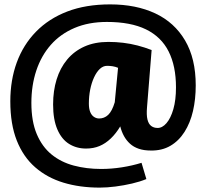

<svg xmlns="http://www.w3.org/2000/svg" viewBox="-20 -730 939 875"><path d="M434 125Q344 125 269.5 102.5Q195 80 140.5 32.5Q86 -15 56.5 -89.5Q27 -164 27 -268Q27 -365 56.5 -445.5Q86 -526 144 -585.5Q202 -645 286.5 -677.5Q371 -710 482 -710Q600 -710 687.5 -669Q775 -628 823.5 -545.5Q872 -463 872 -341Q872 -278 859.5 -224Q847 -170 821 -129Q795 -88 756.5 -65.5Q718 -43 667 -44Q636 -44 612.5 -52Q589 -60 572.5 -75Q556 -90 545 -110Q534 -130 528 -154Q509 -122 485 -99Q461 -76 433.5 -64.5Q406 -53 372 -53Q329 -53 295 -74Q261 -95 241.5 -140Q222 -185 222 -254Q222 -316 238 -368Q254 -420 286 -458.5Q318 -497 365 -518Q412 -539 474 -539Q508 -539 541.5 -535Q575 -531 607.5 -522.5Q640 -514 671 -502L650 -241Q647 -206 652 -185.5Q657 -165 669 -156Q681 -147 697 -147Q719 -146 738.5 -168.5Q758 -191 770 -232.5Q782 -274 782 -332Q782 -429 748.5 -495.5Q715 -562 645.5 -596Q576 -630 467 -630Q384 -630 319.5 -602.5Q255 -575 211.5 -525.5Q168 -476 145.5 -408.5Q123 -341 123 -261Q123 -177 147.5 -119Q172 -61 215 -26Q258 9 316 24.5Q374 40 441 40Q488 40 535.5 32.5Q583 25 625 12L647 86Q618 98 581.5 106.5Q545 115 506.5 120Q468 125 434 125ZM432 -190Q443 -190 453.5 -194Q464 -198 473 -206.5Q482 -215 489.5 -229.5Q497 -244 503 -264L518 -421Q506 -426 493.5 -428Q481 -430 468 -430Q450 -430 435 -416Q420 -402 408.5 -377Q397 -352 391 -321.5Q385 -291 385 -258Q385 -235 391 -220Q397 -205 408 -197.5Q419 -190 432 -190Z"/></svg>

Font: Georama ExtraBold
Style: Regular
Weight: 800
Designer: Jean-Baptiste Levee
Foundry: Production Type
Version: Version 1.001